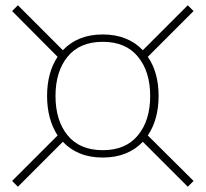

<svg xmlns="http://www.w3.org/2000/svg" viewBox="-20 -699 782 730"><path d="M523 -160Q496 -131 457.5 -115.5Q419 -100 371 -100Q322 -100 284 -115.5Q246 -131 219 -160L48 11L26 -11L199 -184Q159 -246 159 -334Q159 -423 199 -483L26 -657L48 -679L219 -508Q246 -537 284 -552.5Q322 -568 371 -568Q419 -568 457.5 -552.5Q496 -537 523 -508L694 -679L716 -657L542 -483Q583 -424 583 -334Q583 -245 542 -184L716 -11L694 11ZM371 -128Q458 -128 504.5 -184.5Q551 -241 551 -334Q551 -427 504.5 -483.5Q458 -540 371 -540Q283 -540 237 -483.5Q191 -427 191 -334Q191 -241 237 -184.5Q283 -128 371 -128Z"/></svg>

Font: Celebes Thin
Style: Regular
Weight: 250
Designer: Anugrah Pasau
Foundry: Lafontype
Version: Version 1.000; ttfautohint (v1.8.4)